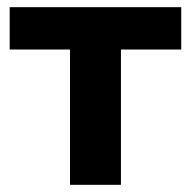

<svg xmlns="http://www.w3.org/2000/svg" viewBox="-20 -515 532 535"><path d="M485 -377H317V0H175V-377H7V-495H485Z"/></svg>

Font: Montserrat Ace
Style: Bold
Weight: 700
Designer: Julieta Ulanovsky
Foundry: Julieta Ulanovsky
Version: Version 1